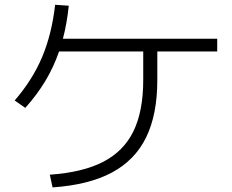

<svg xmlns="http://www.w3.org/2000/svg" viewBox="-20 -777 978 811"><path d="M585 -439.5V-559.6H229.5Q206.5 -493.2 171.4 -434.8Q136.2 -376.5 86.9 -321.3L42 -352.5Q117.2 -439.5 158 -536.1Q198.7 -632.8 212.9 -756.8L270.5 -752.9Q262.2 -674.3 245.6 -613.3H897.5V-559.6H644.5V-439.5Q644.5 -293.5 597.4 -197Q550.3 -100.6 452.9 -48.3Q355.5 3.9 202.1 14.6L190.4 -39.1Q330.1 -48.8 416.5 -93.8Q502.9 -138.7 543.9 -223.1Q585 -307.6 585 -439.5Z"/></svg>

Font: Pretendard JP Light
Style: Regular
Weight: 300
Designer: Base glyphs from Inter by Rasmus Andersson; Hangeul glyphs from Noto Sans CJK(Source Han Sans) by Jang Soo-young and Kan
Foundry: Kil Hyung-jin
Version: Version 1.309